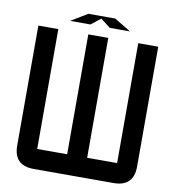

<svg xmlns="http://www.w3.org/2000/svg" viewBox="-103 -1092 1082 1183"><g transform="rotate(10 437.5 -500.0)"><path d="M187.5 0Q62.5 0 62.5 -125V-875H187.5V-125H375V-875H500V-125H687.5V-875H812.5V-125Q812.5 0 687.5 0ZM353.5 -1000H521.5L625 -937.5H498.5L437.5 -984.4L377 -937.5H250Z"/></g></svg>

Font: Oldtimer
Style: Regular
Weight: 400
Designer: GGBotNet
Foundry: GGBotNet
Version: 1.00